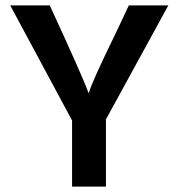

<svg xmlns="http://www.w3.org/2000/svg" viewBox="-20 -694 664 714"><path d="M374 0H248V-246L18 -674H165Q286 -412 310 -347Q319 -384 413 -576L459 -674H606L374 -250Z"/></svg>

Font: Hind Kochi SemiBold
Style: Regular
Weight: 600
Designer: Dhruvi Tolia
Foundry: Indian Type Foundry
Version: Version 0.702;PS 1.0;hotconv 1.0.81;makeotf.lib2.5.63406